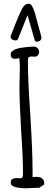

<svg xmlns="http://www.w3.org/2000/svg" viewBox="-20 -1007 297 1026"><path d="M37 -31Q37 -55 67 -55H79Q83 -54 88 -54Q96 -54 99.5 -59Q103 -64 103 -77Q103 -162 93 -309Q84 -462 84 -540Q84 -568 85 -591L86 -642Q86 -675 83 -697Q72 -693 60 -693Q37 -693 37 -717Q37 -729 51.5 -738Q66 -747 89 -751Q131 -758 160 -758Q172 -758 180.5 -750Q189 -742 189 -731Q189 -720 182.5 -712Q176 -704 166 -704Q160 -704 156 -705H148Q138 -705 133.5 -700.5Q129 -696 129 -684Q129 -578 142 -392Q154 -197 154 -99V-61Q161 -62 174 -62Q216 -62 216 -27V-21L191 -4Q190 -4 185 -3.5Q180 -3 165 -3Q131 -1 123 -1Q37 -1 37 -31ZM166 -791 127 -926 76 -798Q73 -791 62 -791Q52 -791 44.5 -796.5Q37 -802 37 -811Q37 -817 39 -820L74 -908Q78 -916 86 -935Q94 -954 98 -961Q109 -979 121 -985Q129 -987 135 -987Q143 -987 149 -978Q163 -956 174 -910L187 -862Q196 -826 200 -814Q201 -811 201 -805Q201 -796 194 -790Q187 -784 178 -784Q168 -784 166 -791Z"/></svg>

Font: Amatic SC
Style: Bold
Weight: 700
Designer: Multiple Designers
Foundry: Vernon Adams
Version: Version 2.505